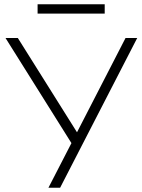

<svg xmlns="http://www.w3.org/2000/svg" viewBox="-20 -884 668 904"><path d="M208 0 324 -225V-198L6 -705H64L342 -262H343L571 -705H626L263 0ZM157 -820V-864H473V-820Z"/></svg>

Font: Nunito Sans 7pt ExtraLight
Style: Regular
Weight: 250
Designer: Vernon Adams
Foundry: Vernon Adams
Version: Version 3.101;gftools[0.9.27]